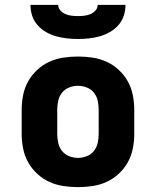

<svg xmlns="http://www.w3.org/2000/svg" viewBox="-20 -760 640 788"><path d="M300 8Q270 8 240 3.5Q210 -1 182.5 -13.5Q155 -26 132.5 -47Q110 -68 95.5 -94Q81 -120 75 -150Q69 -180 69 -210V-310Q69 -340 75 -370Q81 -400 95.5 -426Q110 -452 132.5 -473Q155 -494 182.5 -506.5Q210 -519 240 -523.5Q270 -528 300 -528Q330 -528 360 -523.5Q390 -519 417.5 -506.5Q445 -494 467.5 -473Q490 -452 504.5 -426Q519 -400 525 -370Q531 -340 531 -310V-210Q531 -180 525 -150Q519 -120 504.5 -94Q490 -68 467.5 -47Q445 -26 417.5 -13.5Q390 -1 360 3.5Q330 8 300 8ZM300 -112Q318 -112 336 -119Q354 -126 365.5 -140.5Q377 -155 381 -173.5Q385 -192 385 -210V-310Q385 -328 381 -346.5Q377 -365 365.5 -379.5Q354 -394 336 -401Q318 -408 300 -408Q282 -408 264 -401Q246 -394 234.5 -379.5Q223 -365 219 -346.5Q215 -328 215 -310V-210Q215 -192 219 -173.5Q223 -155 234.5 -140.5Q246 -126 264 -119Q282 -112 300 -112ZM300 -600Q277 -600 254.5 -602.5Q232 -605 210.5 -611Q189 -617 169 -628.5Q149 -640 134 -657Q119 -674 112 -695.5Q105 -717 105 -740H219Q219 -727 228 -717Q237 -707 249 -702Q261 -697 274 -695.5Q287 -694 300 -694Q313 -694 326 -695.5Q339 -697 351 -702Q363 -707 372 -717Q381 -727 381 -740H495Q495 -717 488 -695.5Q481 -674 466 -657Q451 -640 431 -628.5Q411 -617 389.5 -611Q368 -605 345.5 -602.5Q323 -600 300 -600Z"/></svg>

Font: Iosevka Heavy Extended
Style: Regular
Weight: 900
Width: 7
Monospace: yes
Designer: Belleve Invis
Foundry: Belleve Invis
Version: Version 32.5.0; ttfautohint (v1.8.4)